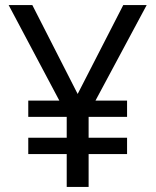

<svg xmlns="http://www.w3.org/2000/svg" viewBox="-20 -734 612 754"><path d="M285 -365 464 -714H556L355 -339H479V-275H328V-193H479V-129H328V0H242V-129H91V-193H242V-275H91V-339H213L14 -714H107Z"/></svg>

Font: Noto Kufi Arabic
Style: Regular
Weight: 400
Designer: Monotype Design Team, David Williams, Khaled Hosny
Foundry: Google LLC
Version: Version 2.109; ttfautohint (v1.8.4.7-5d5b)